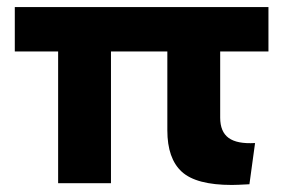

<svg xmlns="http://www.w3.org/2000/svg" viewBox="-20 -520 808 545"><path d="M145 0V-374H22V-500H742V-374H605V-186Q605 -146 629 -128.5Q653 -111 704 -114L688 3Q652 5 638 5Q537 5 496 -32.5Q455 -70 455 -150V-374H295V0Z"/></svg>

Font: CBA Beacon Sans Extra Bold
Style: Regular
Weight: 800
Designer: Wei Huang
Foundry: Wei Huang
Version: Version 1.002